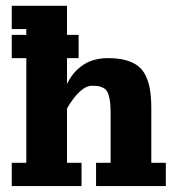

<svg xmlns="http://www.w3.org/2000/svg" viewBox="-20 -625 597 645"><path d="M19.5 -429.7V-507.8H68.4V-527.3H19.5V-605.5H205.1V-507.8H244.1V-429.7H205.1V-343Q212.2 -357.4 220.8 -369.8Q229.5 -382.1 241.8 -393.3Q254.2 -404.5 268.4 -412.5Q282.7 -420.4 301.6 -425Q320.6 -429.7 341.8 -429.7Q376.7 -429.7 401.7 -423Q426.8 -416.3 443.5 -403.4Q460.2 -390.6 470.1 -369.4Q480 -348.1 484.1 -321.8Q488.3 -295.4 488.3 -258.8V-78.1H537.1V0H302.7V-78.1H351.6V-249Q351.6 -272.2 349 -288.1Q346.4 -304 342 -313.7Q337.6 -323.5 329.5 -328.5Q321.3 -333.5 312.3 -335.2Q303.2 -336.9 289.1 -336.9Q268.8 -336.9 247.1 -316.4Q225.3 -295.9 205.1 -260.7V-78.1H253.9V0H19.5V-78.1H68.4V-429.7Z"/></svg>

Font: Orelega One
Style: Regular
Weight: 400
Version: Version 1.1 ; ttfautohint (v1.8.3)